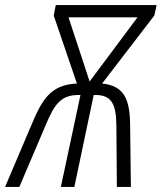

<svg xmlns="http://www.w3.org/2000/svg" viewBox="-71 -734 635 754"><path d="M54 -247 -51 0H5L109 -244C143 -325 168 -361 238 -361H245L168 0H221L297 -361H303C367 -361 385 -326 386 -242L388 0H443L440 -243C439 -344 417 -397 330 -406L535 -673L544 -714H148L140 -673L231 -406C132 -401 97 -350 54 -247ZM281 -414 198 -666H469Z"/></svg>

Font: Noto Sans Condensed Light
Style: Italic
Weight: 300
Width: 3
Italic angle: -12°
Designer: Monotype Design Team
Foundry: Monotype Imaging Inc.
Version: Version 2.013